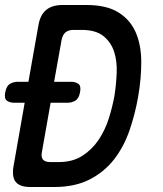

<svg xmlns="http://www.w3.org/2000/svg" viewBox="-34 -750 654 770"><path d="M88 0Q46 0 29.5 -20Q13 -40 20 -82L65 -338H22Q6 -338 -6 -346Q-18 -354 -13 -380Q-8 -406 6.5 -414Q21 -422 36 -422H80L120 -648Q127 -690 151 -710Q175 -730 217 -730H312Q393 -730 440.5 -700.5Q488 -671 510 -621Q532 -571 532.5 -504Q533 -437 520 -362Q508 -293 485.5 -227.5Q463 -162 424 -111.5Q385 -61 326 -30.5Q267 0 183 0ZM134 -140Q130 -120 138.5 -110Q147 -100 167 -100H201Q257 -100 296 -125Q335 -150 361 -188.5Q387 -227 402 -274Q417 -321 425 -366Q432 -411 434 -458Q436 -505 423.5 -543Q411 -581 380.5 -605.5Q350 -630 294 -630H260Q240 -630 228.5 -620Q217 -610 213 -590L183 -422H252Q268 -422 280 -414Q292 -406 287 -380Q282 -354 267.5 -346Q253 -338 238 -338H169Z"/></svg>

Font: Maple Mono Medium
Style: Italic
Weight: 500
Italic angle: -10°
Monospace: yes
Designer: subframe7536
Version: Version 7.000